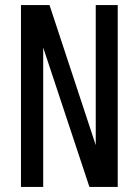

<svg xmlns="http://www.w3.org/2000/svg" viewBox="-20 -740 550 760"><path d="M63 0V-720H176L377 -111L359 -109V-720H446V0H334L132 -609L151 -611V0Z"/></svg>

Font: Instrument Sans Condensed Medium
Style: Regular
Weight: 500
Width: 3
Designer: Rodrigo Fuenzalida
Foundry: fragTYPE
Version: Version 1.000;gftools[0.9.28]